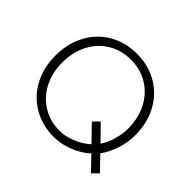

<svg xmlns="http://www.w3.org/2000/svg" viewBox="-160 -961 1201 1201"><g transform="rotate(45 440.5 -360.5)"><path d="M727 -356Q727 -449 690 -521.5Q653 -594 586.5 -635Q520 -676 435 -676Q350 -676 283.5 -635.5Q217 -595 180 -523Q143 -451 143 -360Q143 -269 180 -197.5Q217 -126 283.5 -85.5Q350 -45 435 -45Q484 -45 539.5 -68Q595 -91 634 -127L535 -229L574 -269L671 -170Q696 -205 711.5 -257Q727 -309 727 -356ZM760 4 674 -86Q631 -45 564.5 -18.5Q498 8 435 8Q333 8 252.5 -39Q172 -86 127 -169.5Q82 -253 82 -360Q82 -467 127 -551Q172 -635 252.5 -682Q333 -729 435 -729Q537 -729 617.5 -682Q698 -635 743 -551Q788 -467 788 -360Q789 -302 768 -236.5Q747 -171 713 -126L800 -36Z"/></g></svg>

Font: SUITE Light
Style: Regular
Weight: 300
Designer: Sun
Foundry: Sun
Version: Version 2.040